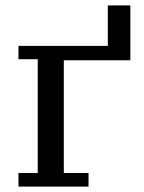

<svg xmlns="http://www.w3.org/2000/svg" viewBox="-20 -687 532 707"><path d="M48 -50H119V-469H48V-518H377V-667H460V-465H215V-50H306V0H48Z"/></svg>

Font: IBM Plex Serif Text
Style: Regular
Weight: 450
Designer: Mike Abbink, Paul van der Laan, Pieter van Rosmalen
Foundry: Bold Monday
Version: Version 3.001